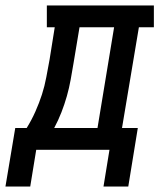

<svg xmlns="http://www.w3.org/2000/svg" viewBox="-74 -550 594 705"><path d="M306 135 328 0H59L37 135H-54L-18 -80H24Q42 -109 56 -140.5Q70 -172 80 -203Q90 -234 96 -266.5Q102 -299 108 -331L127 -450H98V-530H491V-450H436L374 -80H432L397 135ZM125 -80H284L345 -450H218L196 -318Q191 -288 185.5 -257.5Q180 -227 171.5 -197Q163 -167 151.5 -137.5Q140 -108 125 -80Z"/></svg>

Font: Iosevka Slab Medium Oblique
Style: Regular
Weight: 500
Italic angle: -9°
Monospace: yes
Designer: Belleve Invis
Foundry: Belleve Invis
Version: Version 11.1.1; ttfautohint (v1.8.3)